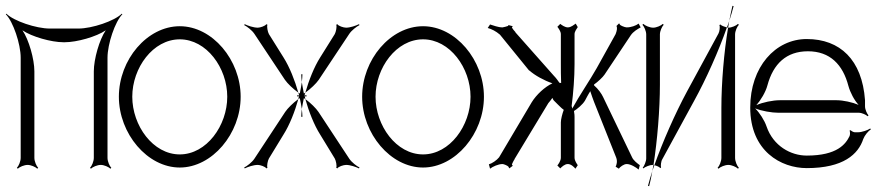

<svg xmlns="http://www.w3.org/2000/svg" viewBox="-51 -566 3023 659"><path d="M-31 -517C-6 -492 20 -415 20 -368V-24C20 -12 13 4 7 10L10 13C16 7 32 0 44 0C55 0 71 7 77 13L80 10C74 4 67 -12 67 -24V-321C67 -363 48 -430 26 -462C58 -440 125 -421 167 -421H171C213 -421 280 -440 312 -462C290 -430 271 -363 271 -321V-24C271 -12 264 4 258 10L261 13C267 7 283 0 295 0C306 0 322 7 328 13L331 10C325 4 318 -12 318 -24V-368C318 -415 344 -492 369 -517L367 -519C342 -494 265 -468 218 -468H120C73 -468 -4 -494 -29 -519Z M403 -234C403 -333 474 -431 566 -431C658 -431 729 -333 729 -234C729 -135 658 -36 566 -36C474 -36 403 -135 403 -234ZM357 -234C357 -107 455 9 566 9C677 9 775 -107 775 -234C775 -360 678 -476 566 -476C454 -476 357 -361 357 -234Z M787 9 789 12C799 7 819 0 834 0C842 0 860 6 863 12L867 10C864 4 868 -15 872 -22L922 -104C943 -137 961 -183 973 -226C955 -213 936 -194 928 -182L822 -21C814 -9 797 4 787 9ZM973 -226C975 -227 976 -228 978 -229C981 -216 983 -204 985 -192C987 -204 989 -216 992 -229C994 -228 995 -227 997 -226C996 -229 996 -233 995 -236H994V-238C995 -241 996 -245 997 -248C995 -247 994 -246 992 -245C989 -259 987 -272 985 -284C983 -272 981 -259 978 -245C976 -246 975 -247 973 -248C974 -245 975 -241 976 -238V-236H975C974 -233 974 -229 973 -226ZM983 -311C983 -303 984 -294 985 -284C986 -294 987 -303 987 -311ZM997 -226C1009 -183 1027 -137 1048 -104L1098 -22C1102 -15 1106 4 1103 10L1107 12C1110 6 1128 0 1137 0C1151 0 1171 7 1181 12L1183 9C1173 4 1156 -9 1148 -21L1042 -182C1034 -194 1015 -213 997 -226ZM969 -235C971 -235 973 -235 975 -236L976 -237V-238C974 -239 971 -239 969 -239ZM997 -248C1015 -261 1034 -279 1043 -292L1148 -450C1156 -462 1173 -475 1183 -480L1181 -483C1171 -478 1151 -471 1137 -471C1128 -471 1110 -477 1107 -483L1103 -481C1106 -475 1102 -456 1098 -449L1048 -369C1027 -336 1009 -290 997 -248ZM994 -237C996 -235 998 -235 1001 -235V-239C999 -239 996 -239 994 -238ZM983 -165H987C987 -173 986 -182 985 -192C984 -182 983 -173 983 -165ZM787 -480C797 -475 814 -462 822 -450L927 -292C936 -279 955 -261 973 -248C961 -290 943 -336 922 -369L872 -449C868 -456 864 -475 867 -481L863 -483C860 -477 842 -471 834 -471C819 -471 799 -478 789 -483Z M1238 -234C1238 -333 1309 -431 1401 -431C1493 -431 1564 -333 1564 -234C1564 -135 1493 -36 1401 -36C1309 -36 1238 -135 1238 -234ZM1192 -234C1192 -107 1290 9 1401 9C1512 9 1610 -107 1610 -234C1610 -360 1513 -476 1401 -476C1289 -476 1192 -361 1192 -234Z M1623 -470C1637 -466 1651 -459 1665 -447L1765 -324H1766C1785 -307 1816 -290 1845 -280C1819 -268 1790 -241 1774 -215L1662 -26C1654 -16 1638 -5 1627 -2L1631 13C1640 6 1659 -3 1674 -3C1678 -3 1692 3 1694 6L1697 12L1709 3L1706 -1C1706 -3 1713 -17 1715 -19V-20L1831 -212C1835 -216 1839 -222 1845 -230C1846 -227 1848 -222 1854 -217L1863 -208C1869 -203 1874 -196 1884 -189C1879 -176 1874 -156 1874 -146V-25C1874 -14 1866 -3 1862 2L1872 12C1877 7 1887 -3 1898 -3C1909 -3 1919 7 1924 13L1932 1C1929 -4 1921 -14 1921 -25V-164C1921 -168 1921 -175 1919 -185C1929 -191 1949 -207 1957 -221L1965 -236C1968 -242 1971 -246 1975 -253C1979 -241 1984 -226 1988 -216L2064 -25C2069 -12 2065 1 2062 6L2073 13C2077 7 2090 -3 2100 -3C2114 -3 2133 9 2141 16L2145 1C2137 -5 2123 -15 2118 -27L2019 -233C2014 -244 2002 -261 1988 -273V-276C2001 -285 2018 -301 2024 -310L2114 -445C2123 -458 2137 -466 2148 -472L2141 -485C2132 -478 2115 -472 2100 -472C2093 -472 2078 -479 2077 -481L2074 -486L2065 -477C2068 -471 2067 -462 2062 -449L1997 -332C1974 -291 1938 -239 1913 -193C1913 -195 1913 -197 1911 -202C1917 -248 1921 -301 1921 -346V-449C1921 -458 1929 -468 1932 -473L1925 -485C1919 -481 1909 -472 1898 -472C1888 -472 1877 -480 1872 -484L1862 -474C1866 -469 1874 -458 1874 -449V-346C1874 -326 1874 -305 1875 -281L1869 -282C1864 -289 1858 -298 1850 -306L1718 -455V-456C1716 -458 1708 -467 1706 -472L1709 -476L1694 -480L1693 -477C1690 -476 1677 -472 1674 -472C1658 -472 1642 -479 1631 -482Z M2154 -481C2160 -475 2167 -459 2167 -448V-22C2167 -12 2160 4 2155 10L2157 12C2163 7 2179 0 2189 0H2192C2205 -83 2214 -189 2214 -276V-448C2214 -459 2221 -475 2227 -481L2224 -484C2218 -478 2202 -471 2191 -471C2179 -471 2163 -478 2157 -484ZM2444 -472C2445 -472 2447 -471 2448 -471C2449 -479 2451 -487 2452 -494C2450 -487 2447 -480 2444 -472ZM2452 -494C2458 -512 2463 -530 2467 -545L2463 -546C2459 -531 2456 -513 2452 -494ZM2412 10 2415 13C2421 7 2437 0 2449 0C2460 0 2476 7 2482 13L2485 10C2479 4 2472 -12 2472 -24V-448C2472 -459 2479 -475 2485 -481L2482 -484C2476 -478 2460 -471 2449 -471H2448C2434 -388 2425 -282 2425 -195V-24C2425 -12 2418 4 2412 10ZM2195 1C2203 3 2213 7 2215 11L2218 9C2216 4 2218 -13 2222 -19L2331 -219C2373 -295 2416 -392 2444 -472C2436 -474 2424 -478 2422 -482L2418 -480C2421 -475 2419 -458 2415 -451L2307 -252C2266 -176 2223 -78 2195 1ZM2188 21C2190 14 2193 8 2195 1C2194 1 2193 0 2192 0C2191 7 2189 14 2188 21ZM2173 72 2177 73C2181 58 2185 40 2188 21C2182 39 2177 57 2173 72Z M2545 -205C2560 -222 2577 -250 2583 -273C2603 -347 2648 -390 2722 -390C2798 -390 2842 -344 2861 -271C2867 -249 2881 -222 2896 -206C2875 -215 2843 -222 2820 -222H2626C2602 -222 2567 -215 2545 -205ZM2524 -197C2524 -47 2630 11 2718 11C2844 11 2895 -37 2912 -89C2917 -102 2929 -116 2938 -122L2936 -125C2927 -119 2907 -112 2894 -112H2883C2879 -112 2871 -116 2869 -119L2865 -118C2867 -114 2867 -103 2865 -99C2852 -72 2823 -32 2718 -32C2663 -32 2603 -65 2580 -132C2573 -153 2556 -179 2541 -194C2563 -185 2598 -179 2621 -179H2897C2907 -179 2922 -172 2927 -167L2930 -170C2925 -175 2918 -190 2918 -201V-222C2908 -361 2832 -432 2718 -432C2610 -432 2524 -336 2524 -197Z"/></svg>

Font: Armata Saber
Style: Rg
Weight: 400
Designer: Jasper
Foundry: Cannot Into Space Fonts
Version: Version 0.970